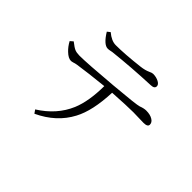

<svg xmlns="http://www.w3.org/2000/svg" viewBox="-151 -998 1301 1301"><g transform="rotate(45 500.0 -347.0)"><path d="M561 -439.9Q553.7 -260.3 500 -160.2Q434.1 -34.7 289.1 33.2L272 8.8Q399.4 -71.3 451.7 -194.8Q490.7 -288.6 491.7 -434.1Q344.7 -418.9 258.8 -405.8Q240.7 -402.8 231 -398.9Q216.8 -395 210.9 -395Q185.1 -395 154.3 -424.8Q128.4 -449.2 109.9 -483.9L130.9 -502Q164.1 -475.6 181.6 -468.3Q199.7 -460.9 227.1 -460.9Q299.3 -460.9 531.7 -481Q737.8 -499 758.8 -506.8Q788.1 -518.1 810.1 -518.1Q849.1 -518.1 873 -502.9Q895 -489.3 895 -467.8Q895 -445.8 855 -445.8L755.9 -448.2Q696.3 -448.2 561 -439.9ZM263.7 -723.6Q309.1 -685.1 350.6 -685.1Q436.5 -685.1 573.7 -701.2Q612.8 -706.1 638.7 -718.3Q656.7 -727.1 667.5 -727.1Q697.3 -727.1 721.7 -714.4Q744.6 -702.1 744.6 -685.1Q744.6 -662.1 710.4 -661.1Q530.8 -653.8 366.7 -635.7Q359.9 -634.8 351.6 -632.8Q339.8 -629.9 328.6 -629.9Q290 -629.9 242.7 -707Z"/></g></svg>

Font: I.Ming
Style: Regular
Weight: 400
Designer: Ichiten Fonts Project
Version: Version 5.10 Mar 24, 2018